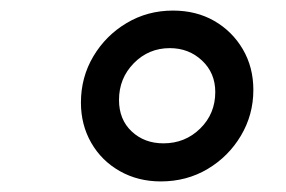

<svg xmlns="http://www.w3.org/2000/svg" viewBox="-20 -777 541 363"><path d="M284 -434Q241 -434 206.5 -453.5Q172 -473 152.5 -507Q133 -541 133 -583Q133 -631 156.5 -670.5Q180 -710 219.5 -733.5Q259 -757 307 -757Q351 -757 385 -737.5Q419 -718 439 -684Q459 -650 459 -607Q459 -560 435.5 -520.5Q412 -481 372.5 -457.5Q333 -434 284 -434ZM289 -506Q330 -506 358.5 -534Q387 -562 387 -603Q387 -639 362 -662.5Q337 -686 301 -686Q261 -686 233 -657.5Q205 -629 205 -588Q205 -551 229 -528.5Q253 -506 289 -506Z"/></svg>

Font: Plus Jakarta Sans Medium
Style: Italic
Weight: 500
Italic angle: -8°
Designer: Gumpita Rahayu
Foundry: Tokotype
Version: Version 2.071; ttfautohint (v1.8.4.7-5d5b);gftools[0.9.29]